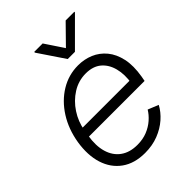

<svg xmlns="http://www.w3.org/2000/svg" viewBox="-222 -871 991 991"><g transform="rotate(-45 274.0 -375.0)"><path d="M245.6 11.7Q168.5 11.7 117.7 -24.9Q66.9 -61.5 46.6 -125.7Q26.4 -189.9 39.6 -273.4Q53.2 -355.5 93.3 -418.5Q133.3 -481.4 192.1 -517.3Q251 -553.2 320.3 -553.2Q365.7 -553.2 405 -536.6Q444.3 -520 472.4 -486.1Q500.5 -452.1 511.7 -400.9Q522.9 -349.6 511.2 -279.8L506.3 -253.4H80.1L89.4 -309.1H481.9L449.2 -290Q459 -349.1 447 -395.5Q435.1 -441.9 403.1 -468.8Q371.1 -495.6 318.8 -495.6Q265.6 -495.6 220.7 -467.3Q175.8 -439 145.8 -393.1Q115.7 -347.2 106.4 -292.5L101.1 -259.8Q90.3 -194.3 104.5 -146.5Q118.7 -98.6 155 -72.3Q191.4 -45.9 247.1 -45.9Q287.1 -45.9 319.1 -58.8Q351.1 -71.8 375 -92.8Q398.9 -113.8 413.1 -137.7L470.7 -114.3Q452.6 -80.1 420.2 -51.5Q387.7 -22.9 343.5 -5.6Q299.3 11.7 245.6 11.7ZM271 -762.2 338.9 -660.2 439 -762.2H502.9L502 -757.3L358.4 -613.8H305.7L209 -757.3L210 -762.2Z"/></g></svg>

Font: Inter Tight Light
Style: Italic
Weight: 300
Italic angle: -9.39999°
Designer: Rasmus Andersson
Foundry: rsms
Version: Version 3.004